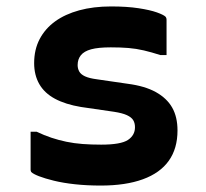

<svg xmlns="http://www.w3.org/2000/svg" viewBox="-20 -567 640 596"><path d="M294 -118Q355 -118 377 -132.5Q399 -147 399 -172Q399 -185 393.5 -194Q388 -203 374 -209.5Q360 -216 334 -220L231 -235Q183 -243 150.5 -260.5Q118 -278 102 -306Q86 -334 86 -371Q86 -413 103 -445.5Q120 -478 151 -500.5Q182 -523 226 -535Q270 -547 325 -547Q374 -547 410 -541.5Q446 -536 467 -528.5Q488 -521 494 -515Q495 -514 495.5 -512.5Q496 -511 496.5 -510Q497 -509 497 -506Q497 -479 497 -451Q497 -423 497 -396H478Q450 -405 426.5 -410.5Q403 -416 379 -418Q355 -420 324 -420Q285 -420 263 -414Q241 -408 231 -395.5Q221 -383 221 -365Q221 -354 226 -345Q231 -336 244 -330Q257 -324 280 -321L376 -307Q430 -300 464 -281Q498 -262 514.5 -233Q531 -204 531 -162Q531 -106 504 -68Q477 -30 423.5 -10.5Q370 9 293 9Q250 9 213 5Q176 1 147.5 -6Q119 -13 101 -20Q83 -27 77 -33Q76 -35 75.5 -36.5Q75 -38 75 -40Q75 -69 75 -98.5Q75 -128 75 -158H94Q117 -147 139.5 -139.5Q162 -132 186 -127Q210 -122 236.5 -120Q263 -118 294 -118Z"/></svg>

Font: RecMonoLinear Nerd Font Mono
Style: Bold
Weight: 700
Monospace: yes
Version: Version 1.085; ttfautohint (v1.8.4.7-5d5b);Nerd Fonts 3.2.1